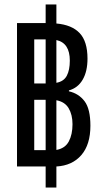

<svg xmlns="http://www.w3.org/2000/svg" viewBox="-20 -780 469 858"><path d="M56 -36V-677H184V-760H232V-675Q301 -669 336 -632Q371 -595 371 -518Q371 -461 349.5 -424Q328 -387 288 -376V-372Q332 -362 358 -327.5Q384 -293 384 -218Q384 -134 343.5 -87Q303 -40 232 -36V58H184V-36ZM133 -407H184V-604H133ZM292 -509Q292 -588 232 -601V-410Q265 -416 278.5 -441.5Q292 -467 292 -509ZM133 -109H184V-334H133ZM304 -225Q304 -267 287 -296Q270 -325 232 -332V-110Q271 -117 287.5 -148Q304 -179 304 -225Z"/></svg>

Font: Noto Sans Thai Looped UI Condensed
Style: Regular
Weight: 400
Width: 3
Designer: Cadson Demak Team
Foundry: Cadson Demak Co., Ltd.
Version: Version 1.000; ttfautohint (v1.8.4.7-5d5b)